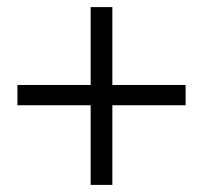

<svg xmlns="http://www.w3.org/2000/svg" viewBox="-20 -597 570 540"><path d="M235 -77V-301H29V-358H235V-577H296V-358H502V-301H296V-77Z"/></svg>

Font: Source Serif 4
Style: Regular
Weight: 400
Designer: Frank Grießhammer
Foundry: Adobe
Version: Version 4.005;hotconv 1.1.0;makeotfexe 2.6.0